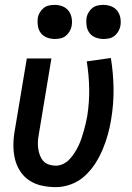

<svg xmlns="http://www.w3.org/2000/svg" viewBox="-20 -760 540 788"><path d="M209 8Q180 8 152 2Q124 -4 101 -19Q78 -34 63 -57Q48 -80 41.5 -107Q35 -134 35 -163Q35 -192 40 -221L90 -520H191L139 -207Q136 -192 135.5 -177.5Q135 -163 137 -149Q139 -135 144 -122Q149 -109 158 -99Q167 -89 181 -84.5Q195 -80 209 -80Q225 -80 240 -87.5Q255 -95 266 -107Q277 -119 286 -133Q295 -147 302 -161.5Q309 -176 314 -191Q319 -206 323.5 -221.5Q328 -237 331.5 -252Q335 -267 338 -283Q347 -340 346 -396.5Q345 -453 336 -508L435 -522Q445 -461 446 -397.5Q447 -334 436 -269Q431 -238 422.5 -207.5Q414 -177 401.5 -147Q389 -117 371 -89Q353 -61 328 -38Q303 -15 271.5 -3.5Q240 8 209 8ZM405 -600Q388 -600 372.5 -606Q357 -612 347.5 -624.5Q338 -637 335.5 -653.5Q333 -670 335 -687Q337 -698 343.5 -709Q350 -720 359.5 -727.5Q369 -735 381 -737.5Q393 -740 404 -740Q421 -740 436.5 -734Q452 -728 461.5 -715.5Q471 -703 474 -686.5Q477 -670 474 -653Q472 -642 465.5 -631Q459 -620 449.5 -612.5Q440 -605 428 -602.5Q416 -600 405 -600ZM205 -600Q188 -600 172.5 -606Q157 -612 147.5 -624.5Q138 -637 135.5 -653.5Q133 -670 135 -687Q137 -698 143.5 -709Q150 -720 159.5 -727.5Q169 -735 181 -737.5Q193 -740 204 -740Q221 -740 236.5 -734Q252 -728 261.5 -715.5Q271 -703 274 -686.5Q277 -670 274 -653Q272 -642 265.5 -631Q259 -620 249.5 -612.5Q240 -605 228 -602.5Q216 -600 205 -600Z"/></svg>

Font: Iosevka Semibold
Style: Italic
Weight: 600
Italic angle: -9°
Monospace: yes
Designer: Belleve Invis
Foundry: Belleve Invis
Version: Version 32.5.0; ttfautohint (v1.8.4)